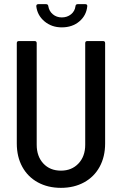

<svg xmlns="http://www.w3.org/2000/svg" viewBox="-20 -898 598 926"><path d="M61 -206V-690Q61 -700 71 -700H147Q157 -700 157 -690V-200Q157 -144 189 -109.5Q221 -75 274 -75Q326 -75 358.5 -109.5Q391 -144 391 -200V-690Q391 -700 401 -700H477Q487 -700 487 -690V-206Q487 -142 460.5 -93.5Q434 -45 385.5 -18.5Q337 8 274 8Q211 8 162.5 -18.5Q114 -45 87.5 -93.5Q61 -142 61 -206ZM155 -868Q155 -878 165 -878H202Q212 -878 213 -868Q217 -844 235 -829Q253 -814 278 -814Q304 -814 322.5 -829Q341 -844 344 -868Q345 -878 355 -878H391Q401 -878 401 -869Q397 -824 363 -795Q329 -766 278 -766Q229 -766 194.5 -795Q160 -824 155 -868Z"/></svg>

Font: Barlow Semi Condensed Medium
Style: Regular
Weight: 500
Width: 4
Designer: Jeremy Tribby
Foundry: Tribby Type
Version: Version 1.422; ttfautohint (v1.8)